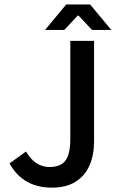

<svg xmlns="http://www.w3.org/2000/svg" viewBox="-20 -840 527 872"><path d="M299.3 -208V-654.3H407.2V-198.2Q407.2 -137.2 387 -89.8Q366.7 -42.5 324 -15.1Q281.2 12.2 216.3 12.2Q149.9 12.2 102.1 -15.1Q54.2 -42.5 23.4 -97.7L98.1 -151.9Q139.2 -81.5 204.6 -81.5Q237.3 -81.5 258.1 -93.5Q278.8 -105.5 289.1 -133.3Q299.3 -161.1 299.3 -208ZM485.4 -704.1H397.9L336.9 -769H333L272 -704.1H184.6L280.8 -819.8H389.2Z"/></svg>

Font: Varta
Style: Bold
Weight: 700
Designer: Joana Correia, Viktoriya Grabowska, Eben Sorkin
Foundry: Sorkin Type
Version: Version 1.002; ttfautohint (v1.3) -l 8 -r 24 -G 200 -x 12 -H